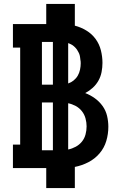

<svg xmlns="http://www.w3.org/2000/svg" viewBox="-20 -858 640 980"><path d="M216 102V0H46V-120H83V-615H46V-735H216V-838H362V-727Q393 -719 421 -702Q449 -685 468 -659Q487 -633 495 -601Q503 -569 503 -537Q503 -514 498.5 -490.5Q494 -467 482.5 -446.5Q471 -426 453.5 -410Q436 -394 415 -383Q441 -373 464 -356.5Q487 -340 503.5 -317Q520 -294 526.5 -266.5Q533 -239 533 -211Q533 -174 522.5 -138.5Q512 -103 488 -75Q464 -47 431 -30Q398 -13 362 -6V102ZM250 -426V-644H194V-426ZM328 -432Q343 -437 356 -447.5Q369 -458 377 -472Q385 -486 388.5 -502.5Q392 -519 392 -535Q392 -545 391.5 -546Q391 -547 390.5 -551Q390 -555 389.5 -559.5Q389 -564 388.5 -567.5Q388 -571 387 -575Q386 -579 384.5 -583Q383 -587 381 -590.5Q379 -594 377 -597.5Q375 -601 373 -604.5Q371 -608 368 -611Q365 -614 362.5 -617Q360 -620 356.5 -622.5Q353 -625 350 -627.5Q347 -630 343 -631.5Q339 -633 335.5 -635Q332 -637 328 -638ZM194 -91H250V-335H194ZM328 -95Q348 -99 366.5 -109Q385 -119 398 -135Q411 -151 416.5 -171.5Q422 -192 422 -213Q422 -233 416.5 -253.5Q411 -274 398 -290.5Q385 -307 366.5 -317Q348 -327 328 -331Z"/></svg>

Font: Iosevka Curly Slab HvEx
Style: Regular
Weight: 900
Width: 7
Monospace: yes
Designer: Belleve Invis
Foundry: Belleve Invis
Version: Version 11.1.0; ttfautohint (v1.8.3)